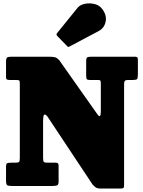

<svg xmlns="http://www.w3.org/2000/svg" viewBox="-20 -1079 830 1114"><path d="M69.5 -615H37.5Q24.5 -615 19.8 -618Q15 -621 15 -633.5V-718Q15 -740 20.8 -745Q26.5 -750 47.5 -750H261Q288.5 -750 300 -746.5Q311.5 -743 324 -729.5L542.5 -419.5Q551.5 -405.5 558.2 -405.2Q565 -405 565 -438.5V-595.5Q565 -606.5 562.5 -610.8Q560 -615 549.5 -615H502.5Q486 -615 483 -620.5Q480 -626 480 -642.5V-724.5Q480 -742.5 486.2 -746.2Q492.5 -750 509.5 -750H761.5Q771.5 -750 775.8 -746.8Q780 -743.5 780 -732.5V-646.5Q780 -624.5 774.8 -619.8Q769.5 -615 750.5 -615H722.5Q708.5 -615 704.2 -609.5Q700 -604 700 -590.5V-5Q700 9 695.5 12Q691 15 676.5 15H567.5Q545 15 536 8.8Q527 2.5 517 -8.5L254.5 -404Q242 -418.5 236 -413.2Q230 -408 230 -373V-162.5Q230 -145 234.2 -140Q238.5 -135 255.5 -135H302.5Q313 -135 316.5 -131.2Q320 -127.5 320 -116V-25Q320 -6.5 310.5 -3.2Q301 0 284.5 0H48.5Q27 0 21 -5Q15 -10 15 -32.5V-109.5Q15 -128.5 21 -131.8Q27 -135 45.5 -135H69.5Q87 -135 91 -140.2Q95 -145.5 95 -163V-589.5Q95 -608.5 91.8 -611.8Q88.5 -615 69.5 -615ZM368.5 -812.5 312 -870.5Q303.5 -879.5 312.5 -888.5L429.5 -1033Q443.5 -1050.5 470.8 -1056.5Q498 -1062.5 526.2 -1056.2Q554.5 -1050 570.5 -1030Q600.5 -993 593.2 -954.8Q586 -916.5 552 -898.5L384 -809.5Q378.5 -806 375.5 -807Q372.5 -808 368.5 -812.5Z"/></svg>

Font: Besley* Narrow Fatface
Style: Regular
Weight: 900
Width: 4
Designer: Owen Earl
Foundry: indestructible type*
Version: Version 3.000; ttfautohint (v1.8.3)